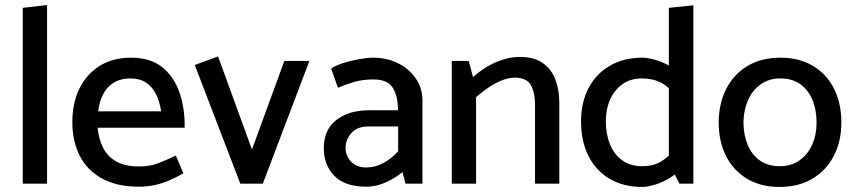

<svg xmlns="http://www.w3.org/2000/svg" viewBox="-20 -726 3376 759"><path d="M166 0V-706L70 -695V0Z M710 -221V-231Q710 -302 688.5 -363Q667 -424 620.5 -461Q574 -498 498 -498Q426 -498 374 -465.5Q322 -433 294 -376Q266 -319 266 -243Q266 -167 295.5 -109.5Q325 -52 384 -20Q443 12 529 12Q563 12 594 5Q625 -2 653 -14.5Q681 -27 705 -41L675 -111Q635 -92 603.5 -80Q572 -68 529 -68Q475 -68 440 -87.5Q405 -107 387.5 -142Q370 -177 366 -221ZM368 -286Q373 -326 388.5 -355Q404 -384 431 -400Q458 -416 495 -416Q532 -416 556.5 -400Q581 -384 596 -355Q611 -326 617 -286Z M1019 0 1203 -485H1104L976 -135L842 -503L750 -469L930 0Z M1346 -140Q1346 -174 1369 -200Q1392 -226 1436 -226H1554V-128Q1529 -100 1496.5 -82Q1464 -64 1427 -64Q1400 -64 1382 -75.5Q1364 -87 1355 -104.5Q1346 -122 1346 -140ZM1316 -379Q1343 -391 1378 -401.5Q1413 -412 1456 -412Q1513 -412 1533 -378.5Q1553 -345 1553 -295V-290H1438Q1359 -290 1309.5 -251.5Q1260 -213 1260 -140Q1260 -74 1301.5 -31Q1343 12 1429 12Q1468 12 1507 -6Q1546 -24 1571 -46L1583 0H1650V-329Q1650 -376 1624.5 -414.5Q1599 -453 1554.5 -475.5Q1510 -498 1454 -498Q1434 -498 1402 -492.5Q1370 -487 1339 -477.5Q1308 -468 1289 -455Z M1862 0V-342Q1886 -363 1912 -380.5Q1938 -398 1964.5 -408.5Q1991 -419 2015 -419Q2062 -419 2078.5 -389.5Q2095 -360 2095 -311V0H2191V-320Q2191 -372 2175 -413Q2159 -454 2124.5 -477.5Q2090 -501 2035 -501Q2002 -501 1968.5 -490.5Q1935 -480 1905 -462Q1875 -444 1850 -421L1833 -485H1766V0Z M2624 -82 2666 0H2721V-705L2624 -695ZM2654 -142Q2623 -105 2592.5 -87Q2562 -69 2518 -69Q2472 -69 2440 -92Q2408 -115 2391.5 -155Q2375 -195 2375 -247Q2375 -295 2392 -333Q2409 -371 2441 -393.5Q2473 -416 2518 -416Q2561 -416 2593.5 -399Q2626 -382 2657 -343L2685 -411Q2664 -443 2632.5 -462Q2601 -481 2570 -489.5Q2539 -498 2519 -498Q2446 -498 2391.5 -466.5Q2337 -435 2307 -378.5Q2277 -322 2277 -246Q2277 -168 2306 -110Q2335 -52 2389.5 -19.5Q2444 13 2518 13Q2539 13 2569.5 4Q2600 -5 2631 -24.5Q2662 -44 2683 -73Z M3061 13Q2987 13 2933 -19.5Q2879 -52 2850 -109.5Q2821 -167 2821 -243Q2822 -319 2851.5 -376Q2881 -433 2935.5 -465.5Q2990 -498 3065 -498Q3140 -498 3194 -465.5Q3248 -433 3277 -375.5Q3306 -318 3306 -242Q3306 -167 3276 -109.5Q3246 -52 3191.5 -19.5Q3137 13 3061 13ZM3062 -69Q3108 -69 3140.5 -92Q3173 -115 3190.5 -154Q3208 -193 3208 -241Q3208 -292 3191.5 -331.5Q3175 -371 3143 -393.5Q3111 -416 3065 -416Q3020 -416 2987.5 -393Q2955 -370 2937.5 -331Q2920 -292 2919 -244Q2919 -194 2935.5 -154Q2952 -114 2984 -91.5Q3016 -69 3062 -69Z"/></svg>

Font: Catamaran Medium
Style: Regular
Weight: 500
Designer: Pria Ravichandran
Version: Version 2.000